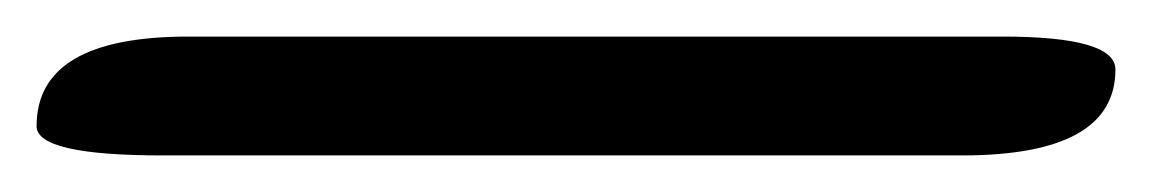

<svg xmlns="http://www.w3.org/2000/svg" viewBox="-20 32 630 105"><path d="M69 117Q0 117 0 101Q0 52 83 52H521Q523 52 528 52Q590 52 590 70Q590 117 506 117Z"/></svg>

Font: EB Garamond 08
Style: Italic
Weight: 400
Italic angle: -14°
Version: Version 0.016